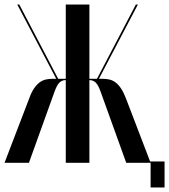

<svg xmlns="http://www.w3.org/2000/svg" viewBox="-25 -719 747 848"><path d="M640.2 0 531.5 -283.8Q521.2 -310.8 509.9 -327.8Q498.5 -344.8 485.9 -354.5Q473.2 -364.2 458.9 -367.6Q444.5 -371 428.2 -371H341.2V-365H374Q388 -364.2 398.8 -353.2Q409.5 -342.2 420.2 -311.8L532.5 0ZM584 -699H575L397.8 -360.5L404 -356ZM369.8 -699H265.5V0H369.8ZM102.8 0 215 -311.8Q225.8 -342.2 236.5 -353.2Q247.2 -364.2 261.2 -365H294V-371H207Q190.8 -371 176.4 -367.6Q162 -364.2 149.2 -354.5Q136.5 -344.8 124.9 -327.8Q113.2 -310.8 103.8 -283.8L-5 0ZM60.2 -699H51.2L231.2 -356L237.5 -360.5ZM616.2 0H640.2V109H701.8V-6H616.2Z"/></svg>

Font: Moniqa Black
Style: Regular
Weight: 900
Designer: Rajesh Rajput
Foundry: Rajesh Rajput
Version: Version 1.000